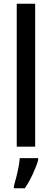

<svg xmlns="http://www.w3.org/2000/svg" viewBox="-20 -780 275 1021"><path d="M167 0H69V-760H167ZM183 71Q173 106 153.5 147.5Q134 189 112 221H54V209Q59 192 66 164.5Q73 137 78.5 109Q84 81 85 61H183Z"/></svg>

Font: Noto Sans Arabic UI Cn Md
Style: Regular
Weight: 500
Width: 3
Designer: Monotype Design Team, Nadine Chahine and Nizar Qandah
Foundry: Monotype Imaging Inc.
Version: Version 2.010; ttfautohint (v1.8.4.7-5d5b)